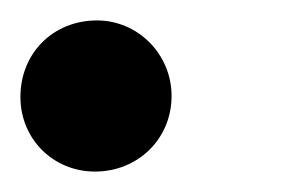

<svg xmlns="http://www.w3.org/2000/svg" viewBox="-29 -155 299 188"><path d="M139 -61C139 -102 106 -135 66 -135C23 -135 -9 -103 -9 -60C-9 -19 23 13 64 13C106 13 139 -19 139 -61Z"/></svg>

Font: XITS
Style: Bold Italic
Weight: 700
Italic angle: -16.33°
Designer: MicroPress Inc., with final additions and corrections provided by Coen Hoffman, Elsevier (retired)
Version: Version 1.105